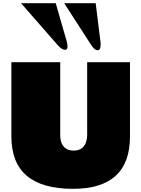

<svg xmlns="http://www.w3.org/2000/svg" viewBox="-20 -1172 892 1211"><path d="M389.6 -857.9Q369.6 -857.9 342.8 -888.7L112.8 -1151.9H331.5L401.9 -907.7Q405.8 -894.5 405.8 -876.2Q405.8 -857.9 389.6 -857.9ZM614.7 -890.6Q614.7 -855 595.7 -855Q576.7 -855 554.7 -888.7L384.8 -1151.9H583.5L613.8 -907.7Q614.7 -903.3 614.7 -898.9ZM439.9 19Q51.8 19 51.8 -311V-779.8H359.9V-319.8Q359.9 -250.5 406.2 -229.5Q422.4 -222.2 444.8 -222.2Q508.3 -222.2 524.9 -282.7Q529.8 -300.8 529.8 -321.8V-779.8H799.8V-311Q799.8 19 439.9 19Z"/></svg>

Font: Fz Rammetto One
Style: Regular
Weight: 400
Designer: Vernon Adams
Foundry: Vernon Adams
Version: Vit hóa bi c Thuy @ FontZin.Com